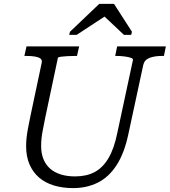

<svg xmlns="http://www.w3.org/2000/svg" viewBox="-20 -948 871 985"><path d="M212 -344Q205 -308 200 -283Q195 -258 193 -238Q191 -218 191 -199Q191 -161 203 -131.5Q215 -102 237.5 -82.5Q260 -63 292 -53Q324 -43 365 -43Q424 -43 466 -65.5Q508 -88 537 -137.5Q566 -187 582 -267L662 -640Q664 -647 651 -651.5Q638 -656 618 -658.5Q598 -661 580 -661H571L581 -710H831L821 -661H810Q773 -661 747 -651Q721 -641 715 -615L639 -262Q618 -162 578 -100.5Q538 -39 481.5 -11Q425 17 355 17Q301 17 256.5 3.5Q212 -10 180.5 -37Q149 -64 131.5 -104.5Q114 -145 114 -198Q114 -217 116 -238Q118 -259 123 -286.5Q128 -314 136 -352L194 -626Q197 -641 187 -648Q177 -655 159 -658Q141 -661 116 -661H105L116 -710H386L375 -661H366Q347 -661 326.5 -660Q306 -659 292 -657Q278 -655 277 -651ZM565 -928H489L339 -785L335 -769H373L547 -883L493 -885L616 -769H653L657 -785Z"/></svg>

Font: Roboto Serif 20pt Light
Style: Italic
Weight: 300
Italic angle: -10°
Version: Version 1.007